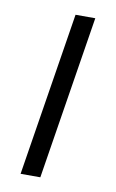

<svg xmlns="http://www.w3.org/2000/svg" viewBox="-64 -527 340 565"><g transform="rotate(10 106.0 -244.5)"><path d="M38 0 116 -489H175L97 0Z"/></g></svg>

Font: Nunito Sans 10pt Condensed Light
Style: Italic
Weight: 300
Width: 3
Italic angle: -9°
Designer: Vernon Adams
Foundry: Vernon Adams
Version: Version 3.101;gftools[0.9.27]